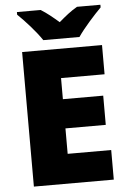

<svg xmlns="http://www.w3.org/2000/svg" viewBox="-61 -971 671 1015"><g transform="rotate(-5 274.5 -463.5)"><path d="M194 -767H386C417 -813 477 -879 511 -913V-927H387C352 -907 324 -884 289 -854C254 -884 229 -905 194 -927H68V-913C106 -877 164 -813 194 -767ZM501 0V-157H270V-292H484V-447H270V-559H501V-714H77V0Z"/></g></svg>

Font: Noto Sans Thai Looped Black
Style: Regular
Weight: 900
Designer: Sasikarn Vongin, Ben Mitchell
Foundry: The Fontpad Ltd
Version: Version 1.001